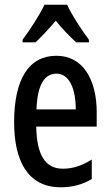

<svg xmlns="http://www.w3.org/2000/svg" viewBox="-20 -786 468 816"><path d="M265 -766H169C150 -725 110 -663 76 -617V-606H131C153 -627 187 -662 217 -698C246 -662 277 -630 304 -606H358V-617C324 -663 286 -721 265 -766ZM220 -549C102 -549 40 -449 40 -266C40 -106 96 10 238 10C286 10 330 -1 370 -25V-108C327 -81 289 -69 247 -69C172 -69 136 -128 134 -248H391V-309C391 -447 333 -549 220 -549ZM220 -473C276 -473 302 -406 302 -321H135C139 -426 169 -473 220 -473Z"/></svg>

Font: Noto Sans Malayalam ExtraCondensed Medium
Style: Regular
Weight: 500
Width: 2
Designer: Jelle Bosma - Monotype Design Team
Foundry: Monotype Imaging Inc.
Version: Version 2.104